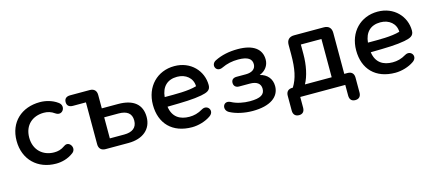

<svg xmlns="http://www.w3.org/2000/svg" viewBox="-50 -946 3457 1532"><g transform="rotate(-15 1679.0 -180.0)"><path d="M303 10C348 10 401 -2 447 -37C492 -71 446 -141 403 -111C368 -86 341 -81 311 -81C220 -81 148 -142 148 -246C148 -351 220 -408 311 -408C341 -408 370 -401 400 -379C454 -342 498 -418 447 -453C404 -485 348 -498 303 -498C151 -498 44 -401 44 -247C44 -92 151 10 303 10Z M713 0H902C1023 0 1096 -64 1096 -163C1096 -266 1030 -322 902 -322H768V-433C768 -468 748 -488 713 -488H551C519 -488 502 -472 502 -445C502 -416 519 -401 551 -401H658V-55C658 -20 678 0 713 0ZM887 -74H768V-248H887C955 -248 993 -221 993 -162C993 -102 953 -74 887 -74Z M1426 10C1479 10 1539 -8 1579 -36C1633 -71 1589 -136 1539 -108C1499 -84 1464 -76 1427 -76C1349 -76 1290 -111 1278 -199C1416 -201 1491 -203 1560 -216C1608 -226 1640 -236 1640 -281C1640 -398 1549 -498 1413 -498C1272 -498 1169 -394 1169 -243C1169 -88 1264 10 1426 10ZM1276 -279C1284 -362 1331 -410 1413 -410C1484 -410 1539 -366 1540 -298C1469 -277 1368 -279 1276 -279Z M1927 10C2072 10 2150 -47 2150 -136C2150 -196 2114 -239 2054 -253C2102 -271 2132 -311 2132 -360C2132 -447 2065 -498 1937 -498C1866 -498 1803 -485 1747 -457C1696 -432 1725 -360 1782 -387C1826 -408 1870 -417 1919 -417C2001 -417 2031 -391 2031 -349C2031 -309 1999 -287 1949 -287H1872C1844 -287 1828 -273 1828 -248C1828 -223 1844 -207 1872 -207H1960C2017 -207 2048 -184 2048 -141C2048 -94 2014 -71 1925 -71C1874 -71 1817 -82 1775 -105C1715 -135 1689 -58 1742 -31C1791 -5 1859 10 1927 10Z M2275 138C2305 138 2321 120 2321 88V0H2693V88C2693 120 2709 138 2740 138C2770 138 2787 120 2787 88V-35C2787 -69 2768 -87 2735 -87H2708V-426C2708 -466 2686 -488 2646 -488H2401C2361 -488 2339 -466 2339 -426V-347C2339 -227 2323 -151 2283 -87H2279C2246 -87 2227 -69 2227 -35V88C2227 120 2245 138 2275 138ZM2383 -87C2416 -146 2434 -234 2434 -324V-403H2604V-87Z M3105 10C3158 10 3218 -8 3258 -36C3312 -71 3268 -136 3218 -108C3178 -84 3143 -76 3106 -76C3028 -76 2969 -111 2957 -199C3095 -201 3170 -203 3239 -216C3287 -226 3319 -236 3319 -281C3319 -398 3228 -498 3092 -498C2951 -498 2848 -394 2848 -243C2848 -88 2943 10 3105 10ZM2955 -279C2963 -362 3010 -410 3092 -410C3163 -410 3218 -366 3219 -298C3148 -277 3047 -279 2955 -279Z"/></g></svg>

Font: SN Pro Medium
Style: Regular
Weight: 500
Designer: Tobias Whetton
Foundry: Supernotes
Version: Version 1.003;Glyphs 3.3 (3324)